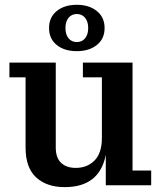

<svg xmlns="http://www.w3.org/2000/svg" viewBox="-20 -767 663 795"><path d="M381.1 -580.8Q349.1 -555.2 297.9 -555.2Q246.6 -555.2 214.8 -580.8Q183.1 -606.4 183.1 -650.9Q183.1 -695.3 214.8 -721.2Q246.6 -747.1 297.9 -747.1Q349.1 -747.1 381.1 -721.2Q413.1 -695.3 413.1 -650.9Q413.1 -606.4 381.1 -580.8ZM297.9 -592.8Q319.3 -592.8 332.3 -608.4Q345.2 -624 345.2 -650.9Q345.2 -677.7 332.3 -693.4Q319.3 -709 297.9 -709Q276.9 -709 263.9 -693.4Q251 -677.7 251 -650.9Q251 -624 263.9 -608.4Q276.9 -592.8 297.9 -592.8ZM248 7.8Q173.3 7.8 129.6 -32.5Q85.9 -72.8 85.9 -155.8V-446.8H19V-507.8H210.9V-155.8Q210.9 -113.8 232.9 -92.8Q254.9 -71.8 293.9 -71.8Q340.8 -71.8 371.3 -102.3Q401.9 -132.8 401.9 -196.8V-446.8H323.2V-507.8H528.8V-61H606V0H418V-126Q392.1 7.8 248 7.8Z"/></svg>

Font: Montagu Slab 144pt Medium
Style: Regular
Weight: 500
Designer: Florian Karsten
Foundry: Florian Karsten
Version: Version 1.000